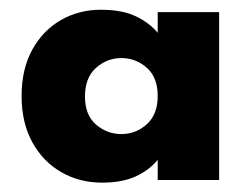

<svg xmlns="http://www.w3.org/2000/svg" viewBox="-20 -731 509 402"><path d="M25.2 -530Q25.2 -586.2 47.4 -626.7Q69.7 -667.2 107.4 -688.9Q145.1 -710.6 191.1 -710.6Q234.9 -710.6 263.5 -697.3Q292.2 -683.9 310.2 -662.4V-705.6H438.8V-354.1H310.2V-396.4Q292.6 -374.8 264.3 -361.7Q236 -348.6 193.5 -348.6Q146.6 -348.6 108.4 -370.5Q70.1 -392.4 47.7 -433.1Q25.2 -473.8 25.2 -530ZM157.9 -529Q157.9 -490.3 180.9 -470.3Q204 -450.3 234 -450.3Q264.5 -450.3 287.4 -470.9Q310.2 -491.4 310.2 -530.1Q310.2 -568.8 287.4 -589.1Q264.5 -609.4 234 -609.4Q204 -609.4 180.9 -588.8Q157.9 -568.2 157.9 -529Z"/></svg>

Font: Poppins Variable
Style: Regular
Weight: 100
Designer: Jonny Pinhorn
Foundry: Indian Type Foundry
Version: Version 6.000